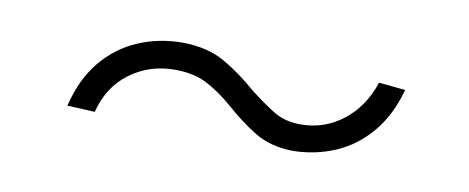

<svg xmlns="http://www.w3.org/2000/svg" viewBox="-30 -428 687 281"><g transform="rotate(10 314.0 -287.0)"><path d="M74.7 -231Q84.5 -271.5 106.4 -298.1Q128.4 -324.7 159.2 -337.9Q189.9 -351.1 225.6 -351.1Q262.7 -350.6 288.1 -335.9Q313.5 -321.3 337.4 -300.3Q357.9 -284.2 375 -273.7Q392.1 -263.2 415.5 -263.2Q450.7 -263.2 478.3 -284.7Q505.9 -306.2 518.1 -343.3L557.6 -339.4Q546.9 -300.3 524.9 -274.4Q502.9 -248.5 473.6 -236.1Q444.3 -223.6 411.1 -223.1Q377.4 -223.6 354 -238Q330.6 -252.4 307.6 -272.9Q287.1 -290.5 267.8 -300.3Q248.5 -310.1 220.7 -310.1Q183.1 -310.1 154.3 -288.8Q125.5 -267.6 115.7 -229Z"/></g></svg>

Font: Inter Tight ExtraLight
Style: Italic
Weight: 250
Italic angle: -9.39999°
Designer: Rasmus Andersson
Foundry: rsms
Version: Version 3.004